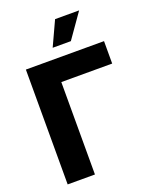

<svg xmlns="http://www.w3.org/2000/svg" viewBox="-171 -1046 922 1143"><g transform="rotate(-20 290.5 -475.0)"><path d="M550.3 -727.5V-585.4H228V0H55.2V-727.5ZM249.5 -794.9 321.3 -950.2H473.6L364.7 -794.9Z"/></g></svg>

Font: Inter 17pt ExtraBold
Style: Regular
Weight: 800
Version: Version 4.001;git-66647c0bb